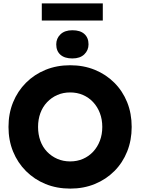

<svg xmlns="http://www.w3.org/2000/svg" viewBox="-20 -1100 852 1130"><path d="M30 -353Q30 -432 57 -498Q84 -564 133 -613Q182 -662 248 -689Q314 -716 393 -716Q472 -716 538 -689Q604 -662 653 -613Q702 -564 728.5 -498Q755 -432 755 -353Q755 -275 728.5 -208.5Q702 -142 653 -93Q604 -44 538 -17Q472 10 394 10Q314 10 248 -17Q182 -44 133 -93Q84 -142 57 -208Q30 -274 30 -353ZM582 -353Q582 -397 568 -434Q554 -471 528.5 -498.5Q503 -526 468.5 -541Q434 -556 393 -556Q352 -556 317.5 -541Q283 -526 257 -498.5Q231 -471 217.5 -434Q204 -397 204 -353Q204 -309 217.5 -271.5Q231 -234 257 -207Q283 -180 317.5 -165Q352 -150 393 -150Q434 -150 468.5 -165Q503 -180 528.5 -207.5Q554 -235 568 -272Q582 -309 582 -353ZM311 -839Q311 -874 336 -898Q361 -922 406 -922Q452 -922 476.5 -900Q501 -878 501 -839Q501 -804 476 -780Q451 -756 406 -756Q360 -756 335.5 -778Q311 -800 311 -839ZM226 -979V-1080H585V-979Z"/></svg>

Font: Our Lexend
Style: Bold
Weight: 700
Designer: Bonnie Shaver-Troup, Thomas Jockin
Foundry: Lexend
Version: Version 1.007